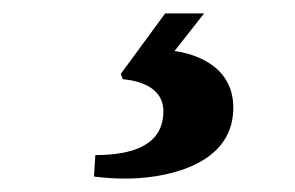

<svg xmlns="http://www.w3.org/2000/svg" viewBox="-20 -20 440 286"><path d="M120 243C137 245 148 246 168 246C215 246 319 232 327 151C334 79 270 60 240 56L284 0H226L160 90L163 98C185 100 228 109 223 153C219 196 178 211 122 211Z"/></svg>

Font: Heuristica
Style: Bold Italic
Weight: 700
Italic angle: -13°
Version: Version 1.0.1